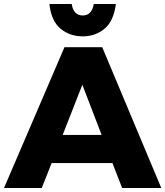

<svg xmlns="http://www.w3.org/2000/svg" viewBox="-25 -936 823 956"><path d="M778 0H583L535 -124H232L183 0H-5L296 -701H484ZM387 -755Q322 -755 276 -793.5Q230 -832 221 -916H332Q341 -859 387 -859Q432 -859 442 -916H552Q541 -831 495.5 -793Q450 -755 387 -755ZM481 -264 385 -514 287 -264Z"/></svg>

Font: Argentum Novus
Style: Bold
Weight: 700
Designer: Julieta Ulanovsky (font) & Cristiano Sobral (main changes)
Foundry: Julieta Ulanovsky (font) & Cristiano Sobral (main changes)
Version: Version 3.00;November 27, 2020;FontCreator 13.0.0.2655 64-bi